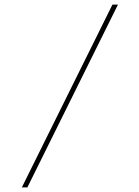

<svg xmlns="http://www.w3.org/2000/svg" viewBox="-20 -720 606 835"><path d="M75 95 469 -700H493L99 95Z"/></svg>

Font: Lexend Deca Thin
Style: Regular
Weight: 250
Designer: Bonnie Shaver-Troup, Thomas Jockin
Foundry: Lexend
Version: Version 1.007